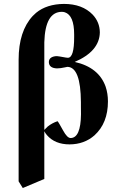

<svg xmlns="http://www.w3.org/2000/svg" viewBox="-20 -718 602 971"><path d="M204.1 -488.8V-61Q204.1 -61 221.2 -78.1Q244.1 -96.2 271 -105Q275.9 -100.6 298.8 -58.6Q319.8 -20 336.9 -20Q388.2 -20 389.6 -140.1Q389.6 -153.3 389.2 -178.2Q389.2 -194.3 389.2 -201.2Q388.2 -378.9 320.8 -379.9Q317.4 -379.9 308.6 -377.4Q285.6 -372.1 268.1 -372.1Q228 -373.5 227.1 -403.8Q227.1 -428.7 258.8 -433.6Q263.7 -434.1 268.1 -434.1Q273.4 -434.1 313.5 -426.8Q318.8 -425.8 323.2 -425.8Q355.5 -425.8 355 -531.7Q355 -533.7 355 -537.6Q355 -542.5 355 -543.9Q355 -640.1 308.1 -655.8Q300.3 -658.2 293 -658.2Q208.5 -658.2 204.1 -504.4Q204.1 -496.1 204.1 -488.8ZM74.2 199.2V-416Q74.2 -560.1 145.5 -637.2Q154.3 -646.5 162.6 -653.3Q216.3 -697.3 303.2 -698.2Q396.5 -698.2 448.7 -644Q484.4 -606 484.9 -554.2Q483.4 -459 357.9 -404.8Q479.5 -377.4 514.2 -279.8Q525.9 -245.1 525.9 -205.1Q525.9 -95.7 458 -33.7Q406.7 11.7 332 12.2Q257.8 12.2 217.3 -34.7Q209 -44.4 204.1 -54.2V187L95.2 232.9Z"/></svg>

Font: Linux Libertine O
Style: Bold
Weight: 700
Designer: Philipp H. Poll
Foundry: Philipp H. Poll
Version: Version 5.0.0